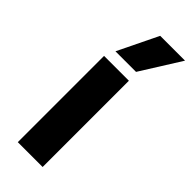

<svg xmlns="http://www.w3.org/2000/svg" viewBox="-240 -764 798 798"><g transform="rotate(45 158.5 -365.5)"><path d="M206 -554H85L171 -731H317ZM211 0H65V-507H211Z"/></g></svg>

Font: Hind Madurai
Style: Bold
Weight: 700
Designer: Jyotish Sonowal
Foundry: Indian Type Foundry
Version: Version 0.702;PS 1.0;hotconv 1.0.81;makeotf.lib2.5.63406